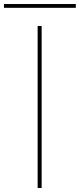

<svg xmlns="http://www.w3.org/2000/svg" viewBox="-93 -940 399 960"><path d="M115.2 -810.1V0H95.2V-810.1ZM286.1 -919.9V-900.9H-73.2V-919.9Z"/></svg>

Font: Sinkin Sans 100 Thin
Style: Regular
Weight: 100
Designer: Keith Bates
Foundry: K-Type
Version: Sinkin Sans (version 1.0)  by Keith Bates   •   © 2014   www